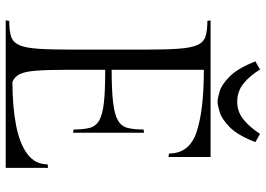

<svg xmlns="http://www.w3.org/2000/svg" viewBox="-146 -762 909 656"><g transform="rotate(90 308.0 -434.5)"><path d="M542 -143 554 -145V0H50L52 -12Q86 -12 105.5 -18.5Q125 -25 134.5 -46Q144 -67 147 -110Q150 -153 150 -226V-474Q150 -547 147 -590Q144 -633 134.5 -654.5Q125 -676 105.5 -682.5Q86 -689 52 -689L50 -700H517V-556L505 -558Q505 -628 430.5 -652.5Q356 -677 219 -677V-362Q290 -362 331 -367Q372 -372 392 -383.5Q412 -395 417.5 -416.5Q423 -438 423 -471L434 -473V-230L423 -232Q423 -265 417.5 -286.5Q412 -308 392 -319.5Q372 -331 331 -335.5Q290 -340 219 -340V-211Q219 -142 222 -104Q225 -66 233.5 -48.5Q242 -31 260 -23Q343 -23 406.5 -35Q470 -47 506 -73.5Q542 -100 542 -143ZM466 -853Q443 -793 415 -765.5Q387 -738 363.5 -731Q340 -724 328 -724Q316 -724 292.5 -731Q269 -738 241.5 -765.5Q214 -793 190 -853L218 -869Q240 -833 266.5 -812Q293 -791 328 -791Q363 -791 389.5 -813Q416 -835 438 -869Z"/></g></svg>

Font: Gilda Display
Style: Regular
Weight: 400
Designer: Eduardo Rodriguez Tunni
Foundry: Eduardo Rodriguez Tunni
Version: Version 1.002; ttfautohint (v1.8.4.7-5d5b);gftools[0.9.22]